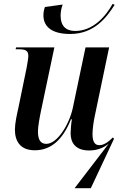

<svg xmlns="http://www.w3.org/2000/svg" viewBox="-20 -787 641 1017"><path d="M352 -607C481 -607 547 -698 587 -761L577 -767C540 -701 474 -623 378 -623C328 -623 301 -651 301 -704C301 -724 305 -744 312 -763L218 -750C213 -736 210 -723 210 -706C210 -653 245 -607 352 -607ZM556 -26 375 210H461L584 -52L578 -59C555 -36 531 -18 506 -18C481 -18 470 -38 470 -77C470 -102 476 -147 483 -177L558 -536H433L366 -217C348 -131 285 -25 225 -25C194 -25 181 -48 181 -91C181 -116 190 -166 198 -204L268 -536H65L63 -526H79C115 -526 130 -519 130 -491C130 -480 126 -455 121 -428L77 -214C69 -179 59 -133 59 -100C59 -41 86 9 164 9C250 9 312 -46 356 -155H361C357 -136 354 -97 354 -81C354 -32 379 10 452 10C497 10 530 -5 556 -26Z"/></svg>

Font: Noto Serif Display SemiCondensed SemiBold
Style: Italic
Weight: 600
Width: 4
Italic angle: -12°
Designer: Monotype Design Team
Foundry: Monotype Imaging Inc.
Version: Version 2.009